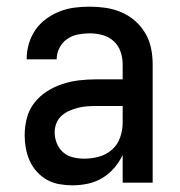

<svg xmlns="http://www.w3.org/2000/svg" viewBox="-20 -548 540 576"><path d="M197 8Q178 8 158 4.5Q138 1 121 -8.5Q104 -18 90.5 -33Q77 -48 69 -66Q61 -84 57.5 -103.5Q54 -123 54 -142Q54 -168 60.5 -193.5Q67 -219 83 -239.5Q99 -260 121 -274Q143 -288 167.5 -296Q192 -304 217.5 -307Q243 -310 269 -310H348V-355Q348 -375 341.5 -393.5Q335 -412 320.5 -425Q306 -438 287 -443Q268 -448 249 -448Q231 -448 213.5 -444.5Q196 -441 181.5 -431Q167 -421 158.5 -404.5Q150 -388 150 -370Q150 -370 150 -370Q150 -370 150 -370H60Q60 -370 60 -370.5Q60 -371 60 -371Q60 -394 66.5 -416.5Q73 -439 86 -458Q99 -477 118 -491Q137 -505 158.5 -513.5Q180 -522 202.5 -525Q225 -528 249 -528Q273 -528 297 -524.5Q321 -521 343.5 -511.5Q366 -502 384.5 -486Q403 -470 415.5 -449Q428 -428 433 -404Q438 -380 438 -355V0H348V-83Q338 -62 322.5 -44Q307 -26 287 -14Q267 -2 244 3Q221 8 197 8ZM233 -72Q255 -72 277 -78Q299 -84 316 -99Q333 -114 340.5 -136Q348 -158 348 -180V-230H269Q255 -230 241 -229Q227 -228 213.5 -224.5Q200 -221 187.5 -215.5Q175 -210 164.5 -200.5Q154 -191 149 -178Q144 -165 144 -151Q144 -134 150.5 -118Q157 -102 169.5 -91Q182 -80 199 -76Q216 -72 233 -72Z"/></svg>

Font: Iosevka SS04 Medium
Style: Regular
Weight: 500
Monospace: yes
Designer: Belleve Invis
Foundry: Belleve Invis
Version: Version 19.0.0; ttfautohint (v1.8.4)